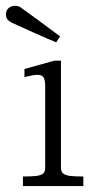

<svg xmlns="http://www.w3.org/2000/svg" viewBox="-53 -624 324 644"><path d="M98.5 -59.5V-335Q98.5 -356 93 -364.5Q87.5 -373 73.2 -373Q59 -373 29 -365.5V-392.5L129 -420.5H151.5V-61Q151.5 -48 159 -42Q166.5 -36 181.8 -34Q197 -32 226.5 -32V0H24V-32Q53 -32 68.2 -33.8Q83.5 -35.5 91 -41.5Q98.5 -47.5 98.5 -59.5ZM-13.5 -548Q-23.5 -553 -28.2 -559.2Q-33 -565.5 -33 -576.5Q-33 -589 -24.2 -596.8Q-15.5 -604.5 -3 -604.5Q3 -604.5 7.5 -603.2Q12 -602 16.5 -599Q23.5 -594.5 72.8 -558.2Q122 -522 148.5 -502L135.5 -482Q117.5 -489 58 -515.5Q-1.5 -542 -13.5 -548Z"/></svg>

Font: Didactic
Style: Regular
Weight: 400
Designer: Tyler Finck
Foundry: Etcetera Type Co
Version: Version 3.007;FEAKit 1.0